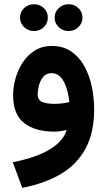

<svg xmlns="http://www.w3.org/2000/svg" viewBox="-20 -618 504 903"><path d="M236.9 -535.3Q236.9 -509 256 -490.5Q275.2 -472.1 302.2 -472.1Q329.9 -472.1 348.8 -490.5Q367.8 -508.8 367.8 -535.3Q367.8 -561.7 348.9 -579.9Q330.1 -598.1 302.3 -598.1Q275.2 -598.1 256.1 -579.8Q236.9 -561.5 236.9 -535.3ZM74.1 -535.3Q74.1 -509 93.3 -490.5Q112.4 -472.1 139.5 -472.1Q167.2 -472.1 186.1 -490.5Q205 -508.8 205 -535.3Q205 -561.7 186.2 -579.9Q167.3 -598.1 139.6 -598.1Q112.5 -598.1 93.3 -579.8Q74.1 -561.5 74.1 -535.3ZM422.8 -103.7Q422.8 -158.7 411.5 -211.8Q400.1 -264.8 376.1 -307.8Q352.1 -350.8 314.3 -376.3Q276.6 -401.8 223.3 -401.8Q178.3 -401.8 144.2 -380.6Q110 -359.4 87.4 -325Q64.7 -290.5 53.2 -249.7Q41.7 -209 41.7 -170.1Q41.7 -79.7 93.5 -39.3Q145.3 1.1 236.8 1.1Q249.1 1.1 264.4 -1.1Q279.7 -3.4 293.3 -6.6Q282.2 30.5 248.2 60Q214.1 89.6 161.2 110.7Q108.2 131.7 40 145L84.7 265.4Q189.7 245.3 265.5 200.7Q341.4 156 382.1 81.3Q422.8 6.6 422.8 -103.7ZM235.6 -129.6Q200.7 -129.6 178.9 -138.3Q157.2 -147 157.2 -175Q157.2 -192 162.9 -215.2Q168.7 -238.4 182.9 -256.2Q197 -273.9 222.3 -273.9Q243.4 -273.9 258.3 -261.5Q273.1 -249.2 282.9 -228.8Q292.6 -208.4 298.3 -184.6Q304.1 -160.8 306.2 -138Q293.1 -134.6 274.8 -132.1Q256.5 -129.6 235.6 -129.6Z"/></svg>

Font: Vazirmatn RD NL
Style: Regular
Weight: 400
Designer: Saber Rastikerdar
Foundry: Saber Rastikerdar
Version: Version 32.101